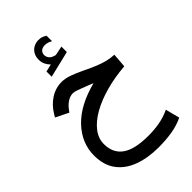

<svg xmlns="http://www.w3.org/2000/svg" viewBox="-312 -848 1281 1281"><g transform="rotate(-45 329.0 -207.0)"><path d="M264.6 -569.3Q249 -585 239.3 -604.5Q229.5 -624 229.5 -650.4Q229.5 -669.4 234.9 -684.6Q240.2 -699.7 249.5 -710.9Q262.7 -727.1 281.5 -735.4Q300.3 -743.7 320.3 -743.7Q340.8 -743.7 353.5 -738.8Q366.2 -733.9 379.9 -725.6L380.4 -673.8Q365.7 -681.6 353.8 -685.5Q341.8 -689.5 327.1 -689.5Q318.4 -689.5 308.3 -686.8Q298.3 -684.1 290.5 -677.2Q277.3 -665.5 277.3 -644Q277.8 -628.4 288.3 -614.3Q298.8 -600.1 322.8 -593.3Q325.2 -592.8 327.6 -591.8Q330.1 -590.8 333 -590.8Q335.4 -590.8 337.4 -591.3L398.9 -604V-552.7L210.9 -507.8V-557.1ZM377.9 -279.8Q369.6 -283.2 362.5 -286.1Q355.5 -289.1 339.8 -295.4Q299.3 -311.5 272.7 -320.8Q246.1 -330.1 232.9 -330.1Q208 -330.1 183.8 -315.2Q159.7 -300.3 142.6 -278.3L124.5 -254.9L34.2 -299.8L46.9 -321.3Q78.1 -373.5 126.7 -405Q175.3 -436.5 233.4 -436.5Q266.1 -436.5 304.2 -423.1Q342.3 -409.7 385.7 -388.7Q439 -362.8 477.1 -347.4Q515.1 -332 546.4 -324.7Q577.6 -317.4 610.4 -315.9L602.5 -214.4Q503.9 -206.5 419.7 -183.1Q335.4 -159.7 272.5 -123.8Q209.5 -87.9 174.3 -42.2Q139.2 3.4 139.2 56.2Q139.2 141.6 200 184.6Q260.7 227.5 389.6 227.5Q444.8 227.5 494.9 218.5Q544.9 209.5 593.8 186.5L619.6 287.1Q568.4 311.5 510 321Q451.7 330.6 382.8 330.6Q282.7 330.6 205.1 302.2Q127.4 273.9 83 214.8Q38.6 155.8 38.6 64Q38.6 -53.2 125.7 -145.3Q212.9 -237.3 377.9 -279.8Z"/></g></svg>

Font: Vazir Medium FD-WOL-UI
Style: Medium-FD-WOL-UI
Weight: 500
Designer: Saber Rastikerdar
Foundry: Saber Rastikerdar
Version: Version 30.0.0